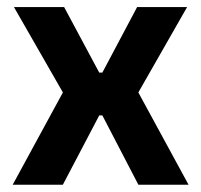

<svg xmlns="http://www.w3.org/2000/svg" viewBox="-20 -510 556 530"><path d="M153.5 0H15L163.5 -273V-237.5L18.5 -490.5H157L254 -309.5H262.5L358.5 -490.5H496.5L352 -237.5V-273L500.5 0H362L262.5 -191.5H254Z"/></svg>

Font: Anek Devanagari Medium SemiBold
Style: Regular
Weight: 600
Version: Version 1.003